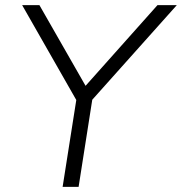

<svg xmlns="http://www.w3.org/2000/svg" viewBox="-20 -725 706 745"><path d="M223 0 276 -337 66 -705H133L312 -392L591 -705H666L338 -338L285 0Z"/></svg>

Font: Nunito Sans Light
Style: Italic
Weight: 300
Italic angle: -9°
Designer: Vernon Adams
Foundry: Vernon Adams
Version: Version 3.006; ttfautohint (v1.8.3)